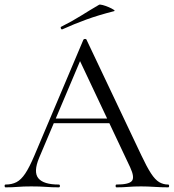

<svg xmlns="http://www.w3.org/2000/svg" viewBox="-23 -804 746 824"><path d="M194.2 -275.4 204.4 -295.4H469.2L476.2 -275.4ZM698.6 -12Q702.8 -12 702.8 -6Q702.8 0 698.6 0Q670.2 0 640.1 -2Q610 -4 582.4 -4Q550.8 -4 527.8 -2Q504.8 0 477 0Q473 0 473 -6Q473 -12 477 -12Q530 -12 542.9 -27.3Q555.8 -42.6 535.6 -86L314.2 -555L339.2 -585.8L145 -126.8Q119.6 -66 141.6 -39Q163.6 -12 229.2 -12Q234.2 -12 234.2 -6Q234.2 0 229.2 0Q199.2 0 174.2 -2Q149.2 -4 111.2 -4Q75.4 -4 53.5 -2Q31.6 0 0.8 0Q-3.2 0 -3.2 -6Q-3.2 -12 0.8 -12Q27.8 -12 47.7 -22.3Q67.6 -32.6 85.5 -59.5Q103.4 -86.4 124.4 -136L335 -633.8Q336.8 -636.8 342 -636.9Q347.2 -637 348.2 -633.8L583.8 -137Q607 -87.6 624.9 -60.1Q642.8 -32.6 660.3 -22.3Q677.8 -12 698.6 -12ZM244.2 -678Q240.2 -677 238.2 -682.5Q236.2 -688 239.2 -689Q286.4 -712.6 324.8 -736.7Q363.2 -760.8 402 -783.4Q405.2 -785.6 417.9 -782.3Q430.6 -779 444.1 -773.1Q457.6 -767.2 464.9 -762.2Q472.2 -757.2 466.2 -756Q399.2 -739 347.2 -720Q295.2 -701 244.2 -678Z"/></svg>

Font: Cormorant Garamond Light
Style: Regular
Weight: 300
Designer: Christian Thalmann (Catharsis Fonts)
Foundry: Catharsis Fonts
Version: Version 4.001